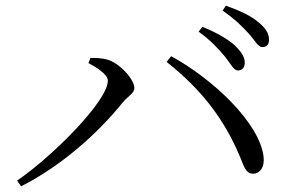

<svg xmlns="http://www.w3.org/2000/svg" viewBox="-20 -739 1040 673"><path d="M769 -540C789 -515 799 -492 814 -492C829 -492 838 -502 838 -519C838 -538 828 -555 804 -579C779 -602 740 -624 690 -645L676 -628C720 -597 747 -566 769 -540ZM852 -621C874 -597 884 -574 900 -574C915 -574 923 -583 923 -600C923 -620 913 -639 886 -661C862 -682 823 -701 772 -719L760 -702C805 -671 829 -646 852 -621ZM290 -518C316 -504 358 -479 358 -456C358 -386 168 -194 40 -106L54 -86C189 -154 320 -267 411 -381C430 -403 451 -412 451 -431C451 -461 398 -519 356 -530C336 -536 312 -536 297 -536ZM868 -130C891 -131 908 -152 904 -189C890 -310 722 -465 580 -542L564 -522C683 -428 765 -324 821 -190C837 -150 843 -130 868 -130Z"/></svg>

Font: Harano Aji Mincho KR
Style: Regular
Weight: 400
Foundry: Masamichi Hosoda
Version: HaranoAjiMinchoKR-Regular version 20230610;ttx 4.39.4